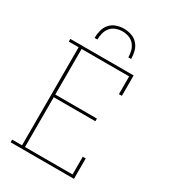

<svg xmlns="http://www.w3.org/2000/svg" viewBox="-226 -1068 1052 1182"><g transform="rotate(30 300.0 -477.5)"><path d="M44 0V-19H114V-716H44V-735H494V-590H473V-716H135V-392H431V-373H135V-19H473V-145H494V0ZM170 -815Q170 -842 177 -869Q184 -896 202 -916.5Q220 -937 246.5 -946Q273 -955 300 -955Q327 -955 353.5 -946Q380 -937 398 -916.5Q416 -896 423 -869Q430 -842 430 -815H410Q410 -838 404 -861Q398 -884 383 -902Q368 -920 345.5 -928Q323 -936 300 -936Q277 -936 254.5 -928Q232 -920 217 -902Q202 -884 196 -861Q190 -838 190 -815Z"/></g></svg>

Font: Iosevka Curly Slab ThEx
Style: Regular
Weight: 100
Width: 7
Monospace: yes
Designer: Belleve Invis
Foundry: Belleve Invis
Version: Version 11.1.0; ttfautohint (v1.8.3)